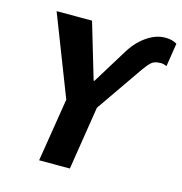

<svg xmlns="http://www.w3.org/2000/svg" viewBox="-106 -814 865 911"><g transform="rotate(15 326.5 -358.5)"><path d="M167 0 226 -367 236 -262 64 -705H238L319 -432H323L427 -601Q450 -639 478 -664.5Q506 -690 535.5 -703.5Q565 -717 595 -717Q609 -717 619.5 -715Q630 -713 638 -710Q646 -707 653 -703L635 -588Q628 -591 621 -593Q614 -595 606 -595Q575 -595 560 -581.5Q545 -568 526 -541L333 -262L376 -367L318 0Z"/></g></svg>

Font: Nunito Sans 7pt Condensed ExtraBold
Style: Italic
Weight: 800
Width: 3
Italic angle: -9°
Designer: Vernon Adams
Foundry: Vernon Adams
Version: Version 3.101;gftools[0.9.27]